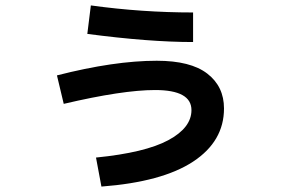

<svg xmlns="http://www.w3.org/2000/svg" viewBox="-20 -638 1040 708"><path d="M190 -360Q401 -414 558 -414Q683 -414 744.5 -366.5Q806 -319 806 -238Q806 -117 692 -42Q578 33 354 50L334 -57Q515 -75 600.5 -121Q686 -167 686 -232Q686 -306 552 -306Q432 -306 215 -255ZM302 -513 315 -618Q503 -592 692 -592V-483Q529 -483 302 -513Z"/></svg>

Font: Mplus 1p Bold
Style: Bold
Weight: 700
Version: Version 1.061